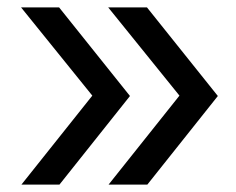

<svg xmlns="http://www.w3.org/2000/svg" viewBox="-20 -540 640 520"><path d="M379 -40H274L466 -281L273 -520H378L570 -280ZM141 -40H38L230 -281L37 -520H140L332 -280Z"/></svg>

Font: Maple Mono Normal NL
Style: Italic
Weight: 400
Italic angle: -10°
Monospace: yes
Designer: subframe7536
Version: Version 7.000